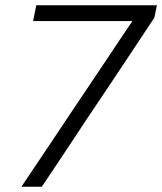

<svg xmlns="http://www.w3.org/2000/svg" viewBox="-20 -705 612 725"><path d="M61 0Q107.5 -69 153.5 -138Q199.5 -207 245 -275L386.5 -486Q410 -521.5 433.2 -556.2Q456.5 -591 480 -625.5H105L117 -685H572.5L563 -638.5Q521.5 -576 481.5 -515.5Q441 -454.5 398 -390L303.5 -249Q262.5 -187.5 221.5 -125Q180 -62.5 138 0Z"/></svg>

Font: Heraclito Light
Style: Italic
Weight: 300
Italic angle: -12°
Designer: Kostas Bartsokas (font) & Cristiano Sobral (main changes)
Foundry: Kostas Bartsokas (font) & Cristiano Sobral (main changes)
Version: Version 1.00;July 8, 2020;FontCreator 13.0.0.2655 64-bit